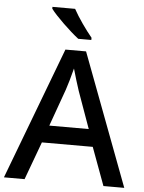

<svg xmlns="http://www.w3.org/2000/svg" viewBox="-61 -989 777 1038"><g transform="rotate(5 327.0 -470.5)"><path d="M304 -941H181V-931C208 -894 288 -817 335 -781H406V-793C375 -830 328 -896 304 -941ZM540 0H653L383 -717H271L0 0H112L188 -206H464ZM362 -501 434 -300H220L292 -501C300 -524 316 -578 326 -619C334 -589 355 -522 362 -501Z"/></g></svg>

Font: Noto Sans Hanifi Rohingya Medium
Style: Regular
Weight: 500
Designer: Monotype Design Team and DaltonMaag
Foundry: Google LLC
Version: Version 2.102